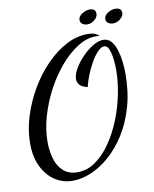

<svg xmlns="http://www.w3.org/2000/svg" viewBox="-100 -928 872 1090"><g transform="rotate(-10 336.0 -383.5)"><path d="M232 87Q174 87 128 56.5Q82 26 55 -30Q28 -86 28 -163Q28 -240 52.5 -318.5Q77 -397 119 -469Q161 -541 216 -597.5Q271 -654 332.5 -686.5Q394 -719 458 -719Q471 -719 489 -715.5Q507 -712 523 -696Q517 -697 511.5 -697.5Q506 -698 500 -698Q448 -698 395 -664.5Q342 -631 294 -575Q246 -519 208.5 -448.5Q171 -378 149 -302Q127 -226 127 -154Q127 -102 140.5 -56.5Q154 -11 185 16.5Q216 44 265 44Q321 44 369 10.5Q417 -23 456.5 -80Q496 -137 524 -206.5Q552 -276 567 -350.5Q582 -425 582 -492Q582 -521 578 -554Q574 -587 564.5 -610.5Q555 -634 537 -634Q520 -634 499.5 -612.5Q479 -591 460 -557.5Q441 -524 426.5 -487.5Q412 -451 406 -422Q375 -429 361.5 -443.5Q348 -458 348 -477Q348 -504 367 -537Q386 -570 415.5 -600.5Q445 -631 477.5 -651Q510 -671 538 -671Q567 -671 584.5 -650Q602 -629 612 -596.5Q622 -564 626 -527.5Q630 -491 630 -459Q630 -355 605 -268.5Q580 -182 538 -116Q496 -50 444 -4.5Q392 41 337 64Q282 87 232 87ZM611 -753Q595 -753 583 -761Q571 -769 571 -786Q571 -805 593 -819Q615 -833 637 -833Q652 -833 662 -826.5Q672 -820 672 -802Q672 -785 653 -769Q634 -753 611 -753ZM467 -773Q451 -773 438.5 -781Q426 -789 426 -806Q426 -825 448 -839.5Q470 -854 493 -854Q508 -854 517.5 -847.5Q527 -841 527 -823Q527 -806 508.5 -789.5Q490 -773 467 -773Z"/></g></svg>

Font: Dancing Script SemiBold
Style: Regular
Weight: 600
Designer: Pablo Impallari
Foundry: Pablo Impallari
Version: Version 2.001